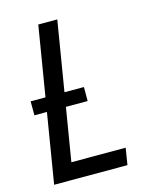

<svg xmlns="http://www.w3.org/2000/svg" viewBox="-111 -812 722 888"><g transform="rotate(-15 250.0 -367.5)"><path d="M37 0 158 -735H249L141 -80H401L388 0ZM287 -334H32V-401H287Z"/></g></svg>

Font: Iosevka Term Curly Md Obl
Style: Regular
Weight: 500
Italic angle: -9°
Designer: Belleve Invis
Foundry: Belleve Invis
Version: Version 32.3.0